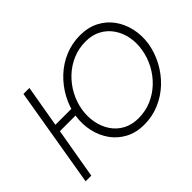

<svg xmlns="http://www.w3.org/2000/svg" viewBox="-137 -986 1271 1271"><g transform="rotate(-45 499.0 -350.0)"><path d="M141 -355H356L365 -406H150ZM169 -700 51 0H104L225 -700ZM370 -351Q380 -413 409.5 -468Q439 -523 483.5 -565Q528 -607 584.5 -631Q641 -655 705 -655Q768 -655 814.5 -629.5Q861 -604 890 -561Q919 -518 929.5 -463.5Q940 -409 930 -351Q920 -289 890.5 -234Q861 -179 816.5 -137Q772 -95 715.5 -71Q659 -47 595 -47Q532 -47 485.5 -72.5Q439 -98 410.5 -141Q382 -184 371.5 -238.5Q361 -293 370 -351ZM311 -351Q301 -281 315.5 -216.5Q330 -152 366.5 -101Q403 -50 460 -20Q517 10 591 10Q667 10 734 -18.5Q801 -47 854 -97Q907 -147 942 -212.5Q977 -278 989 -351Q999 -421 984.5 -485.5Q970 -550 933.5 -600.5Q897 -651 840 -680.5Q783 -710 708 -710Q633 -710 566 -682Q499 -654 446 -604Q393 -554 358 -489.5Q323 -425 311 -351Z"/></g></svg>

Font: Jost Light
Style: Italic
Weight: 300
Italic angle: -5°
Version: Version 3.710